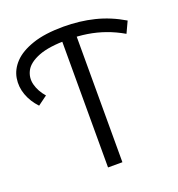

<svg xmlns="http://www.w3.org/2000/svg" viewBox="-129 -812 853 919"><g transform="rotate(-20 297.0 -353.0)"><path d="M56.7 -390.7Q23.9 -425.3 8.8 -467.2Q-6.2 -509 0.9 -551.4Q8 -593.8 41 -628.6Q74 -663.3 136.7 -684.8Q199.4 -706.4 295.4 -706.4Q376.5 -706.4 450.6 -688.3Q524.7 -670.1 594.2 -628.7L567.2 -570.8Q523.8 -595.9 480.4 -611.2Q437.1 -626.5 391.4 -633.7Q345.7 -640.9 294.2 -640.9Q197.6 -640.9 144.5 -620.1Q91.4 -599.2 73.7 -566Q56 -532.8 65.6 -495.7Q75.2 -458.6 104.2 -425.5ZM265.5 0V-666.8H338.7V0Z"/></g></svg>

Font: Montserrat Alternates Thin
Style: Regular
Weight: 100
Designer: Julieta Ulanovsky
Foundry: Julieta Ulanovsky
Version: Version 9.000